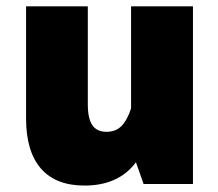

<svg xmlns="http://www.w3.org/2000/svg" viewBox="-20 -575 681 600"><path d="M61.5 -204.6V-555.2H254.4V-249Q254.4 -204.6 268.6 -183.8Q282.7 -163.1 313 -163.1Q341.8 -163.1 359.9 -181.4Q377.9 -199.7 389.6 -236.3V-555.2H583V0H428.7L404.8 -67.9Q350.6 4.9 244.1 4.9Q154.3 4.9 107.9 -48.3Q61.5 -101.6 61.5 -204.6Z"/></svg>

Font: Estedad-FD Black
Style: Regular
Weight: 900
Designer: Amin Abedi
Version: Version 7.3